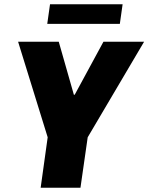

<svg xmlns="http://www.w3.org/2000/svg" viewBox="-20 -882 697 902"><path d="M171 0 204 -237 65 -686H256L327 -437H331L466 -686H657L392 -237L358 0ZM202 -770 215 -862H556L543 -770Z"/></svg>

Font: Chivo Mono Medium ExtraBold
Style: Italic
Weight: 800
Italic angle: -8.05°
Monospace: yes
Version: Version 1.008